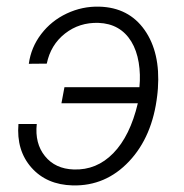

<svg xmlns="http://www.w3.org/2000/svg" viewBox="-20 -559 563 589"><path d="M282.2 -488.8Q223.6 -490.7 179.4 -456.1Q135.3 -421.4 123.5 -363.8L68.4 -363.3Q75.2 -413.6 106.2 -454.3Q137.2 -495.1 184.8 -517.6Q232.4 -540 284.7 -538.6Q375 -536.1 423.6 -467Q472.2 -397.9 464.4 -287.6L463.4 -275.9L462.4 -266.6Q447.8 -140.1 376 -64Q304.2 12.2 203.1 9.8Q123 7.8 76.4 -44.9Q29.8 -97.7 36.6 -178.7H92.8Q86.4 -119.1 117.9 -80.1Q149.4 -41 206.1 -39.1Q276.4 -36.6 327.6 -89.1Q378.9 -141.6 402.8 -242.2H168.5L177.7 -291.5H407.7Q411.6 -330.1 405.5 -367.2Q399.4 -404.3 382.8 -431.6Q349.1 -486.3 282.2 -488.8Z"/></svg>

Font: Roboto Light
Style: Italic
Weight: 300
Italic angle: -12°
Designer: Google
Version: Version 2.134; 2016; ttfautohint (v1.6)